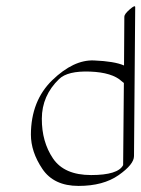

<svg xmlns="http://www.w3.org/2000/svg" viewBox="-20 -572 458 622"><path d="M381.8 -359.9 382.8 -518.1Q382.8 -526.4 400.4 -541.7Q418 -557.1 418 -548.8L414.1 -66.4Q414.1 -39.6 364.3 -4.6Q314.5 30.3 234.4 30.3Q154.3 30.3 117.2 -24.9Q80.1 -80.1 80.1 -136.2Q80.6 -245.6 149.4 -312.3Q218.3 -378.9 284.4 -376.2Q350.6 -373.5 381.8 -359.9ZM381.3 -303.2Q379.4 -304.2 374.5 -308.6Q343.8 -337.4 271.5 -340.1Q199.2 -342.8 171.4 -315.9Q115.7 -262.2 115.5 -187.5Q115.2 -112.8 151.6 -58.8Q188 -4.9 275.1 -4.9Q362.3 -4.9 378.9 -37.1Z"/></svg>

Font: ML-NILA02
Style: Regular
Weight: 400
Version: Version ML-NILA02 1.0